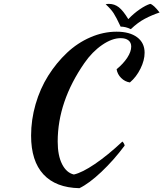

<svg xmlns="http://www.w3.org/2000/svg" viewBox="-20 -903 852 1001"><path d="M142.1 -195.8Q142.1 -278.3 165.5 -359.6Q189 -440.9 231.4 -508.3Q273.9 -575.7 329.1 -627.7Q384.3 -679.7 451.7 -708.7Q519 -737.8 587.9 -737.8Q656.2 -737.8 695.1 -708.7Q733.9 -679.7 733.9 -627.9Q733.9 -588.9 712.4 -545.2Q690.9 -501.5 657.2 -473.1Q631.3 -477.1 611.8 -496.3Q592.3 -515.6 587.9 -542Q623 -570.8 643.6 -602.3Q664.1 -633.8 664.1 -660.2Q664.1 -681.2 649.7 -692.6Q635.3 -704.1 608.9 -704.1Q564 -704.1 512.2 -668.5Q460.4 -632.8 419.9 -574.2Q280.8 -373.5 280.8 -165Q280.8 -92.3 303.7 -47.1Q326.7 -2 365.2 6.8Q408.2 -2.9 474.9 -48.1Q541.5 -93.3 618.2 -165Q627.9 -155.3 629.9 -144Q572.8 -67.4 508.3 -6.6Q443.8 54.2 394 78.1Q271 75.7 206.5 6.1Q142.1 -63.5 142.1 -195.8ZM662.1 -751Q635.3 -764.2 608.9 -764.2Q586.4 -812.5 572.5 -834Q558.6 -855.5 530.8 -880.9Q540.5 -882.8 547.9 -882.8Q576.7 -882.8 599.4 -865.2Q622.1 -847.7 648.9 -803.2Q677.7 -833.5 709 -854.7Q740.2 -876 763.2 -882.8Q780.3 -878.9 812 -837.9Q771 -824.2 734.6 -804.9Q698.2 -785.6 662.1 -751Z"/></svg>

Font: Kaushan Script
Style: Regular
Weight: 400
Designer: Pablo Impallari
Foundry: Pablo Impallari
Version: Version 1.002